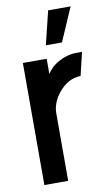

<svg xmlns="http://www.w3.org/2000/svg" viewBox="-86 -793 487 838"><g transform="rotate(-10 158.0 -374.0)"><path d="M153.3 -599.6 189.5 -748H289.1L224.6 -599.6ZM41 0V-541H146.5V-473.6Q173.8 -516.6 228.5 -535.2Q253.9 -543.9 278.3 -543.9H303.7L279.3 -441.4Q221.7 -440.4 178.7 -385.7Q146.5 -343.8 146.5 -298.8V0Z"/></g></svg>

Font: Post No Bills Colombo
Style: Bold
Weight: 800
Designer: Kosala Senevirathne, Siva Puranthara, Lasantha Premarathna, Tharique Azeez
Foundry: Mooniak
Version: Version 1.220 ; ttfautohint (v1.5)